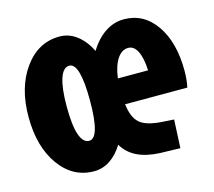

<svg xmlns="http://www.w3.org/2000/svg" viewBox="-79 -585 772 694"><g transform="rotate(-15 307.0 -238.5)"><path d="M301 -57Q280 -23 252.5 -5Q225 13 193 13Q114 13 64 -56.5Q14 -126 14 -238Q14 -348 65.5 -419Q117 -490 197 -490Q232 -490 261 -468Q290 -446 310 -406Q334 -446 367 -468Q400 -490 437 -490Q512 -490 557 -425Q602 -360 602 -254Q602 -238 600.5 -222Q599 -206 596 -192H363Q369 -142 392.5 -121Q416 -100 474 -96L520 -93L515 13L440 11Q390 9 355.5 -7.5Q321 -24 301 -57ZM157 -239Q157 -168 169 -133Q181 -98 204 -98Q224 -98 234 -133Q244 -168 244 -238Q244 -308 234 -343.5Q224 -379 204 -379Q181 -379 169 -343Q157 -307 157 -239ZM426 -386Q402 -386 385 -360.5Q368 -335 362 -289H475Q473 -335 460.5 -360.5Q448 -386 426 -386Z"/></g></svg>

Font: Intel One Mono
Style: Bold
Weight: 700
Monospace: yes
Designer: Fred Shallcrass
Foundry: Frere-Jones Type LLC
Version: Version 1.400;hotconv 1.1.0;makeotfexe 2.6.0;FJTRelease1.4